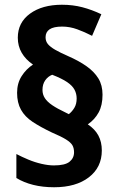

<svg xmlns="http://www.w3.org/2000/svg" viewBox="-20 -783 499 809"><path d="M52 -392Q52 -432 71 -462Q90 -492 119 -511Q88 -532 71.5 -560.5Q55 -589 55 -624Q55 -688 106.5 -725.5Q158 -763 241 -763Q287 -763 327 -752.5Q367 -742 407 -723L368 -632Q337 -648 305.5 -659.5Q274 -671 242 -671Q206 -671 189 -659.5Q172 -648 172 -626Q172 -609 182 -597Q192 -585 213 -573Q234 -561 266 -547Q312 -527 344.5 -504Q377 -481 394.5 -452.5Q412 -424 412 -384Q412 -339 395.5 -309Q379 -279 350 -259Q380 -239 394.5 -212Q409 -185 409 -149Q409 -78 354.5 -36Q300 6 208 6Q160 6 120 -4Q80 -14 49 -33V-134Q72 -122 99.5 -110.5Q127 -99 155.5 -92.5Q184 -86 207 -86Q254 -86 273 -101.5Q292 -117 292 -141Q292 -159 285 -171Q278 -183 258 -195.5Q238 -208 198 -225Q150 -248 117.5 -269.5Q85 -291 68.5 -320.5Q52 -350 52 -392ZM159 -404Q159 -385 169 -369.5Q179 -354 200.5 -339.5Q222 -325 254 -310L270 -302Q284 -313 293.5 -329Q303 -345 303 -368Q303 -388 294 -405Q285 -422 263 -437Q241 -452 200 -468Q182 -461 170.5 -444.5Q159 -428 159 -404Z"/></svg>

Font: Noto Sans SemiCondensed
Style: Regular
Weight: 400
Width: 4
Version: Version 2.013